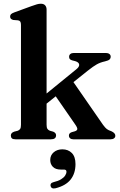

<svg xmlns="http://www.w3.org/2000/svg" viewBox="-20 -764 656 1053"><path d="M65 0Q50.5 0 45 -5.5Q39.5 -11 39.5 -20.5Q39.5 -28 43.8 -33.2Q48 -38.5 58 -42L77.5 -47Q86.5 -50.5 90.8 -57.5Q95 -64.5 95 -80V-627.5Q95 -640 91.2 -645.5Q87.5 -651 79 -652.5L52.5 -654.5Q43.5 -657 39.5 -661.5Q35.5 -666 35.5 -673Q35.5 -681 40.2 -686Q45 -691 58.5 -696L151.5 -730Q170.5 -737 182 -740.2Q193.5 -743.5 204 -743.5Q219.5 -743.5 227.5 -734.8Q235.5 -726 235.5 -711.5V-80Q235.5 -64.5 240 -57.5Q244.5 -50.5 253.5 -47L271.5 -42Q287.5 -35.5 287.5 -22Q287.5 0 259.5 0ZM193.5 -217 398.5 -384Q416 -398 414.2 -410.2Q412.5 -422.5 393 -428.5L375.5 -433Q366 -436 362.5 -440.5Q359 -445 359 -452.5Q359 -462.5 366 -468Q373 -473.5 385.5 -473.5H560.5Q572.5 -473.5 579.8 -468Q587 -462.5 587 -453.5Q587 -444 581 -438Q575 -432 556 -427.5Q530.5 -422 510.8 -411Q491 -400 461 -376L209 -174.5ZM367 -336.5 545 -79.5Q557 -63 566 -56.2Q575 -49.5 591.5 -44Q602 -39 607.2 -33Q612.5 -27 612.5 -19.5Q612.5 -10.5 605.2 -5.2Q598 0 586 0H382Q371 0 364.5 -5.5Q358 -11 358 -20.5Q358 -27 361.5 -31.5Q365 -36 373 -39L389 -43.5Q403 -47.5 404 -55.8Q405 -64 391 -83.5L273 -254ZM314 166Q284.5 166 270 151Q255.5 136 255.5 113.5Q255.5 87.5 274.5 71.2Q293.5 55 322 55Q354 55 374 75.2Q394 95.5 394 136Q394 187 367.2 220.8Q340.5 254.5 284.5 268.5Q273 271 266.2 267.8Q259.5 264.5 257.5 256.5Q255.5 249.5 259.2 243.5Q263 237.5 273.5 235Q299 229 314.5 219.5Q330 210 337.2 199Q344.5 188 344.5 177.5Q344.5 166 330.5 166Z"/></svg>

Font: Fraunces SemiBold
Style: Regular
Weight: 600
Version: Version 1.000;[b76b70a41]